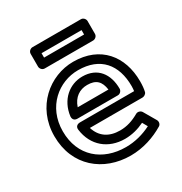

<svg xmlns="http://www.w3.org/2000/svg" viewBox="-171 -823 933 985"><g transform="rotate(-30 295.0 -330.0)"><path d="M80 -245C80 -391 190 -478 304 -478C436 -478 502 -396 502 -270C502 -260 501 -249 500 -241H178C168 -241 150 -235 153 -213C166 -112 240 -52 338 -52C380 -52 419 -63 454 -80L471 -50C426 -27 375 -13 321 -13C183 -13 80 -98 80 -245ZM30 -245C30 -68 160 37 321 37C395 37 464 13 519 -20C530 -26 534 -42 527 -54L485 -126C479 -136 463 -142 451 -135C414 -114 379 -102 338 -102C271 -102 227 -133 209 -191H521C530 -191 543 -198 546 -209C550 -225 552 -246 552 -270C552 -418 465 -528 304 -528C165 -528 30 -419 30 -245ZM177 -264H417C432 -264 442 -278 442 -289C442 -376 396 -439 307 -439C231 -439 164 -385 152 -292C151 -282 155 -264 177 -264ZM208 -314C225 -365 262 -389 307 -389C359 -389 383 -365 390 -314ZM186 -621V-647H423V-621ZM136 -596C136 -585 146 -571 161 -571H448C459 -571 473 -581 473 -596V-672C473 -683 463 -697 448 -697H161C150 -697 136 -687 136 -672Z"/></g></svg>

Font: Falling Sky
Style: ExtOu
Weight: 400
Designer: Paul D. Hunt
Foundry: Adobe Systems Incorporated
Version: Version 1.02